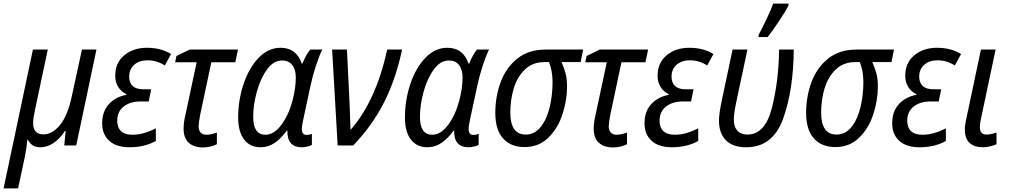

<svg xmlns="http://www.w3.org/2000/svg" viewBox="-57 -813 5646 1073"><path d="M127 -536H210L138 -196Q128 -148 128 -127Q128 -62 185 -62Q235 -62 278 -114Q321 -166 344 -274L401 -536H482L369 0H302L310 -81H306Q245 10 167 10Q120 10 99 -32H96Q93 5 82 63L44 240H-37Z M514 -124Q514 -189 550.5 -230Q587 -271 649 -283V-287Q621 -300 604 -326.5Q587 -353 587 -390Q587 -462 637.5 -504Q688 -546 764 -546Q843 -546 899 -511L864 -447Q845 -460 820 -468Q795 -476 767 -476Q722 -476 693.5 -451.5Q665 -427 665 -384Q665 -351 684.5 -332.5Q704 -314 744 -314H788L774 -246H729Q670 -246 634 -217.5Q598 -189 598 -138Q598 -101 619 -80.5Q640 -60 684 -60Q745 -60 814 -96V-25Q750 10 668 10Q593 10 553.5 -26Q514 -62 514 -124Z M969 -94Q969 -131 981 -179L1042 -465H922L929 -500L1003 -536H1273L1258 -465H1124L1062 -173Q1053 -126 1053 -107Q1053 -85 1064 -72.5Q1075 -60 1098 -60Q1121 -60 1155 -72V-7Q1141 1 1119 6Q1097 11 1078 11Q1027 11 998 -15Q969 -41 969 -94Z M1274 -156Q1274 -253 1304 -343Q1334 -433 1388 -489.5Q1442 -546 1511 -546Q1557 -546 1586.5 -522.5Q1616 -499 1629 -458H1633Q1656 -513 1677 -536H1744Q1727 -502 1708.5 -445.5Q1690 -389 1677 -328L1638 -146Q1630 -112 1630 -91Q1630 -59 1657 -59Q1671 -59 1686 -65V-3Q1676 2 1660 6Q1644 10 1630 10Q1547 10 1549 -83H1546Q1513 -38 1477.5 -14Q1442 10 1399 10Q1341 10 1307.5 -33Q1274 -76 1274 -156ZM1578 -252Q1596 -321 1596 -380Q1596 -425 1576 -450Q1556 -475 1519 -475Q1472 -475 1435.5 -425Q1399 -375 1378.5 -301Q1358 -227 1358 -160Q1358 -60 1426 -60Q1475 -60 1516 -116Q1557 -172 1578 -252Z M1799 -536H1882L1897 -225Q1901 -131 1902 -87Q2044 -249 2107 -536H2190Q2156 -374 2091 -244Q2026 -114 1917 0H1830Z M2206 -156Q2206 -253 2236 -343Q2266 -433 2320 -489.5Q2374 -546 2443 -546Q2489 -546 2518.5 -522.5Q2548 -499 2561 -458H2565Q2588 -513 2609 -536H2676Q2659 -502 2640.5 -445.5Q2622 -389 2609 -328L2570 -146Q2562 -112 2562 -91Q2562 -59 2589 -59Q2603 -59 2618 -65V-3Q2608 2 2592 6Q2576 10 2562 10Q2479 10 2481 -83H2478Q2445 -38 2409.5 -14Q2374 10 2331 10Q2273 10 2239.5 -33Q2206 -76 2206 -156ZM2510 -252Q2528 -321 2528 -380Q2528 -425 2508 -450Q2488 -475 2451 -475Q2404 -475 2367.5 -425Q2331 -375 2310.5 -301Q2290 -227 2290 -160Q2290 -60 2358 -60Q2407 -60 2448 -116Q2489 -172 2510 -252Z M2711 -182Q2711 -273 2741 -354Q2771 -435 2834 -485.5Q2897 -536 2992 -536H3202L3188 -466H3081Q3096 -432 3104 -402Q3112 -372 3112 -330Q3112 -253 3086.5 -174.5Q3061 -96 3007.5 -43.5Q2954 9 2874 9Q2798 9 2754.5 -39.5Q2711 -88 2711 -182ZM3031 -354Q3031 -417 3011 -466H2985Q2920 -466 2877 -425Q2834 -384 2814.5 -320Q2795 -256 2795 -184Q2795 -61 2881 -61Q2931 -61 2965 -104Q2999 -147 3015 -214.5Q3031 -282 3031 -354Z M3261 -94Q3261 -131 3273 -179L3334 -465H3214L3221 -500L3295 -536H3565L3550 -465H3416L3354 -173Q3345 -126 3345 -107Q3345 -85 3356 -72.5Q3367 -60 3390 -60Q3413 -60 3447 -72V-7Q3433 1 3411 6Q3389 11 3370 11Q3319 11 3290 -15Q3261 -41 3261 -94Z M3545 -124Q3545 -189 3581.5 -230Q3618 -271 3680 -283V-287Q3652 -300 3635 -326.5Q3618 -353 3618 -390Q3618 -462 3668.5 -504Q3719 -546 3795 -546Q3874 -546 3930 -511L3895 -447Q3876 -460 3851 -468Q3826 -476 3798 -476Q3753 -476 3724.5 -451.5Q3696 -427 3696 -384Q3696 -351 3715.5 -332.5Q3735 -314 3775 -314H3819L3805 -246H3760Q3701 -246 3665 -217.5Q3629 -189 3629 -138Q3629 -101 3650 -80.5Q3671 -60 3715 -60Q3776 -60 3845 -96V-25Q3781 10 3699 10Q3624 10 3584.5 -26Q3545 -62 3545 -124Z M3961 -139Q3961 -177 3977 -253L4037 -536H4120L4059 -249Q4044 -180 4044 -146Q4044 -104 4064 -82.5Q4084 -61 4120 -61Q4219 -61 4257 -211Q4295 -361 4297 -536H4379Q4377 -309 4319.5 -149.5Q4262 10 4113 10Q4039 10 4000 -29Q3961 -68 3961 -139ZM4183 -619Q4201 -652 4226.5 -705.5Q4252 -759 4264 -793H4350L4349 -781Q4335 -753 4297 -695.5Q4259 -638 4233 -606H4182Z M4448 -182Q4448 -273 4478 -354Q4508 -435 4571 -485.5Q4634 -536 4729 -536H4939L4925 -466H4818Q4833 -432 4841 -402Q4849 -372 4849 -330Q4849 -253 4823.5 -174.5Q4798 -96 4744.5 -43.5Q4691 9 4611 9Q4535 9 4491.5 -39.5Q4448 -88 4448 -182ZM4768 -354Q4768 -417 4748 -466H4722Q4657 -466 4614 -425Q4571 -384 4551.5 -320Q4532 -256 4532 -184Q4532 -61 4618 -61Q4668 -61 4702 -104Q4736 -147 4752 -214.5Q4768 -282 4768 -354Z M4929 -124Q4929 -189 4965.5 -230Q5002 -271 5064 -283V-287Q5036 -300 5019 -326.5Q5002 -353 5002 -390Q5002 -462 5052.5 -504Q5103 -546 5179 -546Q5258 -546 5314 -511L5279 -447Q5260 -460 5235 -468Q5210 -476 5182 -476Q5137 -476 5108.5 -451.5Q5080 -427 5080 -384Q5080 -351 5099.5 -332.5Q5119 -314 5159 -314H5203L5189 -246H5144Q5085 -246 5049 -217.5Q5013 -189 5013 -138Q5013 -101 5034 -80.5Q5055 -60 5099 -60Q5160 -60 5229 -96V-25Q5165 10 5083 10Q5008 10 4968.5 -26Q4929 -62 4929 -124Z M5335 -89Q5335 -115 5345 -158L5425 -536H5507L5426 -153Q5419 -123 5419 -103Q5419 -61 5456 -61Q5479 -61 5512 -72V-7Q5497 0 5475.5 5Q5454 10 5435 10Q5388 10 5361.5 -14.5Q5335 -39 5335 -89Z"/></svg>

Font: Noto Sans UI Narrow
Style: Italic
Weight: 400
Width: 4
Italic angle: -12°
Designer: Monotype Design Team
Foundry: Monotype Imaging Inc.
Version: Version 1.001